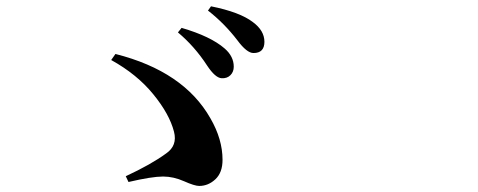

<svg xmlns="http://www.w3.org/2000/svg" viewBox="-20 -743 1540 618"><path d="M693.4 -491.2Q672.9 -492.2 646.5 -532.2Q606.4 -593.8 552.7 -638.7L564.5 -653.3Q658.2 -626 703.1 -586.9Q732.4 -561.5 732.4 -528.3Q732.4 -511.7 721.7 -501Q710.9 -490.2 693.4 -491.2ZM795.9 -572.3Q774.4 -572.3 744.1 -613.3Q702.1 -668 649.4 -709L659.2 -722.7Q752 -704.1 793.9 -671.9Q831.1 -644.5 831.1 -608.4Q831.1 -572.3 795.9 -572.3ZM393.6 -157.2 384.8 -175.8Q466.8 -213.9 514.6 -249Q551.8 -274.4 540 -319.3Q525.4 -376 473.1 -439.9Q420.9 -503.9 337.9 -549.8L351.6 -569.3Q571.3 -513.7 657.2 -362.3Q696.3 -294.9 696.3 -228.5Q696.3 -187.5 673.3 -166Q650.4 -144.5 621.1 -144.5Q606.4 -144.5 572.3 -159.7Q538.1 -174.8 504.9 -174.8Q468.8 -174.8 393.6 -157.2Z"/></svg>

Font: Bpmf Zihi Serif Bold
Style: Bold
Weight: 700
Foundry: But Ko
Version: Version 1.320